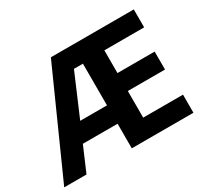

<svg xmlns="http://www.w3.org/2000/svg" viewBox="-142 -997 1236 1149"><g transform="rotate(-30 476.0 -423.0)"><path d="M893 -66V-191H618V-375H875V-499H618V-656H893V-780H320L0 -66H154L227 -236H467V-66ZM282 -363 405 -651H467V-363Z"/></g></svg>

Font: Noto Sans Malayalam UI
Style: Bold
Weight: 700
Designer: Jelle Bosma - Monotype Design Team
Foundry: Monotype Imaging Inc.
Version: Version 2.104